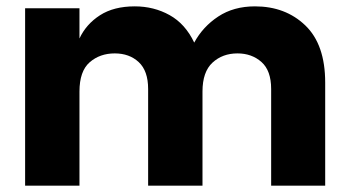

<svg xmlns="http://www.w3.org/2000/svg" viewBox="-20 -584 1098 604"><path d="M1003 0H833V-304Q833 -362 802.5 -389Q772 -416 727 -416Q680 -416 648.5 -387Q617 -358 617 -296V0H446V-304Q446 -361 416.5 -388.5Q387 -416 341 -416Q294 -416 262 -388Q230 -360 230 -296V0H59V-558H230V-463Q251 -508 294.5 -536Q338 -564 404 -564Q464 -564 513.5 -536.5Q563 -509 591 -450Q618 -500 666.5 -532Q715 -564 782 -564Q878 -564 940.5 -504Q1003 -444 1003 -324Z"/></svg>

Font: Ulagadi Sans
Style: Bold
Weight: 700
Designer: Ninad Kale (Devanagari), Jonny Pinhorn (Latin)
Foundry: Indian Type Foundry
Version: Version 3.01;March 29, 2020;FontCreator 12.0.0.2522 64-bit; 